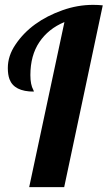

<svg xmlns="http://www.w3.org/2000/svg" viewBox="-20 -770 443 790"><path d="M100.1 0 245.1 -679.2Q179.2 -651.9 142.1 -596.9Q105 -542 105 -460.9Q105 -421.4 117.2 -399.9Q119.1 -396 119.1 -393.1Q38.1 -393.1 19 -444.3Q12.2 -462.9 12.2 -490.2Q12.2 -540.5 43.9 -586.9Q107.9 -682.1 237.3 -728Q299.3 -750 362.8 -750Q383.3 -750 402.8 -748L244.1 0Z"/></svg>

Font: UVF Lobster12
Style: Regular
Weight: 400
Designer: Pablo Impallari
Foundry: Pablo Impallari. www.impallari.com
Version: Version 1.004